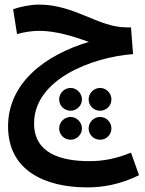

<svg xmlns="http://www.w3.org/2000/svg" viewBox="-20 -543 631 834"><path d="M360 271C424 271 501 259 584 218L549 120C485 146 429 157 369 157C246 157 128 124 128 -7C128 -197 376 -294 558 -308L549 -424H530C407 -424 305 -523 150 -523C111 -523 70 -514 37 -503L54 -395C82 -403 117 -409 151 -409C226 -409 304 -383 366 -361C175 -304 15 -182 15 6C15 198 175 271 360 271ZM287 -62C313 -62 336 -84 336 -111C336 -138 313 -161 287 -161C259 -161 237 -138 237 -111C237 -84 259 -62 287 -62ZM415 -62C442 -62 464 -84 464 -111C464 -138 442 -161 415 -161C387 -161 365 -138 365 -111C365 -84 387 -62 415 -62ZM287 64C313 64 336 42 336 15C336 -12 313 -35 287 -35C259 -35 237 -12 237 15C237 42 259 64 287 64ZM415 64C442 64 464 42 464 15C464 -12 442 -35 415 -35C387 -35 365 -12 365 15C365 42 387 64 415 64Z"/></svg>

Font: Noto Sans Arabic UI Cn SmBd
Style: Regular
Weight: 600
Width: 3
Designer: Monotype Design Team, Nadine Chahine and Nizar Qandah
Foundry: Monotype Imaging Inc.
Version: Version 2.010